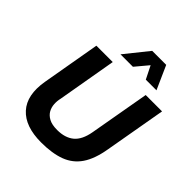

<svg xmlns="http://www.w3.org/2000/svg" viewBox="-241 -1047 1211 1211"><g transform="rotate(45 364.0 -442.0)"><path d="M327 10Q184 10 117 -64Q50 -138 74 -278L142 -668H288L219 -271Q213 -247 214.5 -220Q216 -193 228.5 -170Q241 -147 268.5 -132Q296 -117 343 -117Q413 -117 455 -151.5Q497 -186 511 -265L582 -668H728L656 -258Q639 -157 599 -98.5Q559 -40 492 -15Q425 10 327 10ZM288 -737 414 -894H539L609 -737H514L471 -823L399 -737Z"/></g></svg>

Font: Gantari
Style: Bold Italic
Weight: 700
Italic angle: -10°
Designer: Anugrah Pasau
Foundry: Lafontype
Version: Version 1.000; ttfautohint (v1.8.4.7-5d5b)